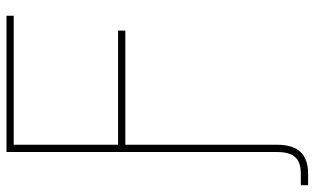

<svg xmlns="http://www.w3.org/2000/svg" viewBox="-230 -558 972 593"><g transform="rotate(-90 255.5 -262.0)"><path d="M82 -727.5V107.4C82 160.6 61.5 181.6 14.6 181.6H-20.5V204.1H14.6C74.7 204.1 104.5 173.8 104.5 107.4V-360.4H457V-382.8H104.5V-705.1H502.9V-727.5Z"/></g></svg>

Font: Raveo Display Display Thin
Style: Regular
Weight: 100
Designer: Jakub Foglar, Rasmus Andersson (Inter)
Foundry: Jakubfoglar.com
Version: Version 1.100;Glyphs 3.2.3 (3260)